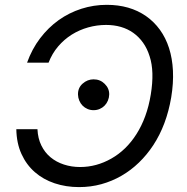

<svg xmlns="http://www.w3.org/2000/svg" viewBox="-20 -757 767 787"><path d="M46.9 -227.3H133.5Q135.3 -189.6 149.5 -160.7Q163.7 -131.7 187.3 -112.2Q210.9 -92.7 242 -82.6Q273.1 -72.4 308.2 -72.4Q375.4 -72.4 436.1 -106.9Q466.3 -123.9 492.4 -149.1Q518.5 -174.4 539.4 -207.4Q560.4 -240.4 575.3 -280.9Q590.2 -321.4 598 -369.3Q613.6 -464.5 593.4 -525.9Q583.5 -557.9 566.4 -581.9Q549.4 -605.8 526.5 -622.2Q503.6 -638.5 475.3 -646.7Q447.1 -654.8 414.8 -654.8Q377.5 -654.8 341.4 -644.7Q305.4 -634.6 274.1 -615.1Q242.9 -595.5 218.2 -566.6Q193.5 -537.6 179 -500H90.9Q110.8 -555.8 144.2 -599.8Q177.6 -643.8 220.3 -674.4Q263.1 -704.9 313.6 -721.1Q364 -737.2 417.6 -737.2Q512.1 -737.2 578.5 -691.1Q611.5 -668 635.5 -634.9Q659.4 -601.9 672.9 -559.8Q686.4 -517.8 688.9 -467.2Q691.4 -416.5 681.8 -358Q662.6 -244.7 608.3 -161.9Q582.4 -122.5 549.5 -90.7Q516.7 -58.9 478 -36.6Q439.3 -14.2 395.6 -2.1Q351.9 9.9 304 9.9Q250.4 9.9 203.8 -5.7Q157.3 -21.3 122.7 -51.5Q88.1 -81.7 68 -125.9Q47.9 -170.1 46.9 -227.3ZM318.5 -414.1Q338.4 -431.8 363.6 -431.8Q390.6 -431.8 409.1 -413.4Q428.3 -394.5 427.6 -369.3Q427.2 -356.2 422.2 -344.5Q417.3 -332.7 408.7 -324Q400.2 -315.3 388.7 -310.4Q377.1 -305.4 363.6 -305.4Q350.1 -305.4 338.6 -310.4Q327.1 -315.3 318.5 -324Q310 -332.7 305 -344.5Q300.1 -356.2 299.7 -369.3Q299 -396.7 318.5 -414.1Z"/></svg>

Font: Inter P
Style: Italic
Weight: 400
Italic angle: -9.40001°
Designer: Rasmus Andersson
Foundry: rsms
Version: Version 3.018;git-588b23468